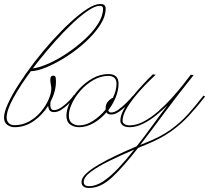

<svg xmlns="http://www.w3.org/2000/svg" viewBox="-59 -623 1039 954"><path d="M13 9Q-6 9 -22.5 -2.5Q-39 -14 -39 -39Q-39 -65 -19.5 -108Q0 -151 34 -204Q68 -257 110.5 -312.5Q153 -368 199.5 -419.5Q246 -471 291 -512.5Q336 -554 374 -578.5Q412 -603 438 -603Q455 -603 460.5 -597Q466 -591 466 -580Q466 -541 438.5 -498.5Q411 -456 367 -415.5Q323 -375 272.5 -342.5Q222 -310 174.5 -290Q127 -270 94 -269Q43 -200 8.5 -138Q-26 -76 -26 -39Q-26 -23 -16 -12Q-6 -1 13 -1Q52 -1 85.5 -19.5Q119 -38 143.5 -67Q168 -96 182 -127.5Q196 -159 196 -184Q196 -190 193 -205.5Q190 -221 191.5 -234Q193 -247 206 -247Q216 -247 217.5 -238Q219 -229 219 -218Q219 -169 192 -117Q191 -111 191 -101.5Q191 -92 194.5 -84Q198 -76 210 -76Q225 -76 241.5 -86.5Q258 -97 273 -111Q288 -125 297.5 -136.5Q307 -148 308 -151L316 -145Q314 -142 303.5 -129.5Q293 -117 277.5 -102.5Q262 -88 244.5 -77Q227 -66 210 -66Q193 -66 187 -75.5Q181 -85 180 -97Q152 -52 108.5 -21.5Q65 9 13 9ZM135 -323Q119 -303 104 -283Q137 -287 182 -307Q227 -327 274 -358.5Q321 -390 362 -427.5Q403 -465 428 -504.5Q453 -544 453 -580Q453 -594 437 -594Q414 -594 379 -570.5Q344 -547 302 -507.5Q260 -468 217 -420Q174 -372 135 -323Z M480 -255Q530 -255 530 -207Q530 -174 516 -139.5Q502 -105 479 -75Q482 -64 494 -64Q510 -64 530.5 -79Q551 -94 570.5 -113.5Q590 -133 602 -148L610 -141Q597 -126 577 -105.5Q557 -85 535 -69.5Q513 -54 494 -54Q475 -54 470 -65Q442 -32 406 -11.5Q370 9 335 9Q308 9 289.5 -4.5Q271 -18 271 -49Q271 -78 288 -113.5Q305 -149 334.5 -181Q364 -213 401.5 -234Q439 -255 480 -255ZM480 -246Q442 -246 406.5 -226Q371 -206 343 -175Q315 -144 299 -110Q283 -76 283 -49Q283 -23 298 -11.5Q313 0 335 0Q369 0 404 -23Q439 -46 466 -79V-86Q466 -106 478.5 -119.5Q491 -133 502 -137Q520 -175 520 -207Q520 -227 509 -236.5Q498 -246 480 -246Z M701 -254Q709 -251 715 -252Q689 -228 660.5 -198.5Q632 -169 607 -137.5Q582 -106 566 -76.5Q550 -47 550 -23Q550 -12 560.5 -6Q571 0 585 0Q619 0 655.5 -19.5Q692 -39 727.5 -70Q763 -101 794.5 -136Q826 -171 850.5 -202Q875 -233 889 -252Q893 -251 896.5 -250.5Q900 -250 904 -251Q822 -149 757 -61Q692 27 638 97Q650 92 663 87Q739 57 788.5 21.5Q838 -14 875.5 -56Q913 -98 952 -148L960 -143Q920 -92 881 -49.5Q842 -7 792 29Q742 65 666 96Q656 100 646 104Q636 108 627 112Q554 206 497.5 258.5Q441 311 384 311Q346 311 346 281Q346 261 369 239.5Q392 218 431 195Q470 172 519 149Q568 126 620 104Q659 55 697.5 1.5Q736 -52 774 -101Q749 -76 717.5 -50.5Q686 -25 651.5 -8Q617 9 585 9Q562 9 550.5 -0.5Q539 -10 539 -23Q539 -47 555 -77.5Q571 -108 596.5 -140Q622 -172 650 -202Q678 -232 701 -254ZM357 281Q357 302 384 302Q418 302 454.5 277.5Q491 253 529.5 212Q568 171 608 120Q543 148 485.5 176Q428 204 392.5 230.5Q357 257 357 281Z"/></svg>

Font: Kapakana Light
Style: Regular
Weight: 300
Designer: Kyosuke Nagai
Version: Version 1.000